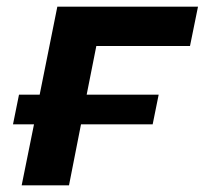

<svg xmlns="http://www.w3.org/2000/svg" viewBox="-20 -556 614 576"><path d="M37 -272H99L152 -536H574L550 -418H269L240 -272H456L438 -183H223L187 0H45L82 -183H19Z"/></svg>

Font: Argentum Sans Medium
Style: Italic
Weight: 500
Italic angle: -11°
Designer: Julieta Ulanovsky (font), Cristiano Sobral (main changes and remaster)
Foundry: Julieta Ulanovsky (font), Cristiano Sobral (main changes and remaster)
Version: Version 2.007;June 15, 2022;FontCreator 14.0.0.2814 64-bit; 